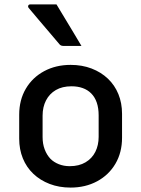

<svg xmlns="http://www.w3.org/2000/svg" viewBox="-20 -839 640 870"><path d="M300 -545Q352 -545 395 -528.5Q438 -512 469 -482.5Q500 -453 516.5 -412.5Q533 -372 533 -323V-215Q533 -148 503 -97Q473 -46 420 -17.5Q367 11 300 11Q248 11 205 -5.5Q162 -22 131 -51.5Q100 -81 83.5 -121.5Q67 -162 67 -211V-319Q67 -386 97 -437Q127 -488 180 -516.5Q233 -545 300 -545ZM304 -448Q262 -448 233 -431Q204 -414 188.5 -384Q173 -354 173 -315V-218Q173 -187 182.5 -162Q192 -137 209 -119Q224 -104 246.5 -95Q269 -86 296 -86Q338 -86 367.5 -103.5Q397 -121 412 -151Q427 -181 427 -219V-316Q427 -349 418.5 -374Q410 -399 393 -416Q377 -432 354.5 -440Q332 -448 304 -448ZM236 -819Q255 -788 274 -756Q293 -724 312 -693Q331 -662 349 -631Q329 -631 309 -631Q289 -631 266 -631Q260 -631 255.5 -633.5Q251 -636 249 -639Q221 -673 198.5 -698.5Q176 -724 155.5 -749Q135 -774 110 -803Q106 -808 108 -813.5Q110 -819 117 -819Q139 -819 157 -819Q175 -819 194 -819Q213 -819 236 -819Z"/></svg>

Font: Recursive Medium
Style: Regular
Weight: 500
Version: Version 1.085